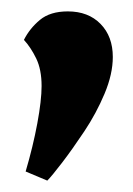

<svg xmlns="http://www.w3.org/2000/svg" viewBox="-20 -175 233 337"><path d="M63 142 25 126Q38 82 45.5 41.5Q53 1 53 -24Q53 -53 43.5 -72.5Q34 -92 22 -105Q32 -125 50 -140Q68 -155 99 -155Q135 -155 156.5 -133Q178 -111 178 -75Q178 -45 163.5 -10.5Q149 24 128 55.5Q107 87 89 110.5Q71 134 63 142Z"/></svg>

Font: Faustina Light ExtraBold
Style: Regular
Weight: 800
Version: Version 1.200